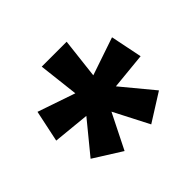

<svg xmlns="http://www.w3.org/2000/svg" viewBox="-111 -897 703 703"><g transform="rotate(-45 240.5 -545.5)"><path d="M305 -762H176L194 -606L48 -656L22 -533L164 -519L64 -397L172 -329L240 -465L310 -329L418 -397L317 -519L459 -533L434 -656L287 -606Z"/></g></svg>

Font: Noto Sans Bengali Condensed
Style: Bold
Weight: 700
Width: 3
Designer: Joana Ranito - Universal Thirst; Jelle Bosma - Monotype Design Team
Foundry: Universal Thirst ehf.
Version: Version 3.000